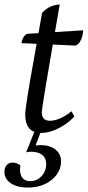

<svg xmlns="http://www.w3.org/2000/svg" viewBox="-54 -589 396 868"><path d="M133 12Q96 12 78 -9Q60 -30 60 -72Q60 -81 62.5 -100Q65 -119 70 -152Q75 -185 84 -236Q93 -287 106 -359.5Q119 -432 136 -530Q153 -549 172 -558Q191 -567 216 -569Q197 -461 183.5 -381Q170 -301 160.5 -246Q151 -191 145.5 -156Q140 -121 137.5 -103.5Q135 -86 135 -82Q135 -43 172 -43Q194 -43 220.5 -55Q247 -67 269 -86L282 -63Q265 -43 239 -25.5Q213 -8 185 2Q157 12 133 12ZM286 -383 43 -394Q45 -409 52.5 -421Q60 -433 69 -436L322 -452Q322 -441 318 -425.5Q314 -410 306 -398Q298 -386 286 -383ZM72 259Q24 259 -5 239.5Q-34 220 -34 189Q-34 169 -24 157.5Q-14 146 3 146Q12 146 22 149.5Q32 153 38 159Q33 193 45 211.5Q57 230 83 230Q113 230 134 207Q155 184 155 152Q155 126 137 111.5Q119 97 87 97Q82 97 75.5 97.5Q69 98 64 100L104 0H133L104 76L88 72Q100 70 110 68.5Q120 67 129 67Q171 67 196.5 87Q222 107 222 141Q222 174 202 201Q182 228 148.5 243.5Q115 259 72 259Z"/></svg>

Font: Petrona
Style: Italic
Weight: 400
Italic angle: -9°
Designer: Ringo R. Seeber
Foundry: Ringo R. Seeber
Version: Version 2.001; ttfautohint (v1.8.3)